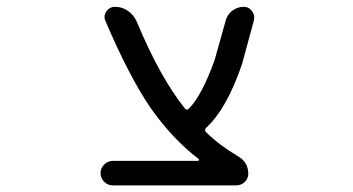

<svg xmlns="http://www.w3.org/2000/svg" viewBox="-20 -567 1040 566"><path d="M563.5 -92.8Q565.4 -92.8 566.4 -95.2Q567.4 -97.7 565.4 -98.6Q489.3 -156.2 423.8 -249Q359.4 -343.8 291 -504.9Q284.2 -519.5 293.5 -533.2Q302.7 -546.9 319.3 -546.9Q339.8 -546.9 356.9 -535.2Q374 -523.4 382.8 -503.9Q451.2 -339.8 524.4 -248Q530.3 -240.2 537.1 -247.1Q574.2 -284.2 612.3 -388.7L645.5 -506.8Q650.4 -524.4 665 -535.6Q679.7 -546.9 698.2 -546.9Q713.9 -546.9 722.7 -534.2Q729.5 -525.4 729.5 -515.6Q729.5 -511.7 728.5 -506.8L693.4 -377.9Q648.4 -246.1 587.9 -190.4Q581.1 -183.6 587.9 -176.8Q627 -138.7 681.6 -106.4Q711.9 -88.9 711.9 -54.7Q711.9 -41 701.7 -30.8Q691.4 -20.5 676.8 -20.5H312.5Q297.9 -20.5 287.1 -31.2Q276.4 -42 276.4 -56.6Q276.4 -71.3 287.1 -82Q297.9 -92.8 312.5 -92.8Z"/></svg>

Font: Rounded-X Mgen+ 1m regular
Style: Regular
Weight: 400
Designer: [Source Han Sans]
Ryoko NISHIZUKA  (kana & ideographs); Paul D. Hunt (Latin, Greek & Cyrillic); Wenlong ZHANG  (bopomofo
Version: Version 1.059.20150602